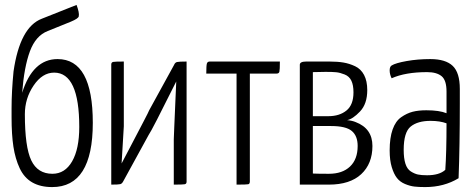

<svg xmlns="http://www.w3.org/2000/svg" viewBox="-20 -750 1934 780"><path d="M291 -730Q303 -698 300 -684Q299 -675 268 -662L174 -624Q125 -605 101.5 -541.5Q78 -478 70 -373Q113 -510 214 -510Q357 -510 357 -251Q357 10 192 10Q144 10 111 -9Q78 -28 60 -66.5Q42 -105 34.5 -154Q27 -203 27 -273V-311Q27 -378 35 -460Q61 -640 150 -674ZM200 -455Q152 -455 116.5 -402.5Q81 -350 81 -286Q81 -153 107 -98.5Q133 -44 193 -44Q244 -44 273 -94.5Q302 -145 302 -234Q302 -455 200 -455Z M687 -486Q691 -496 699 -498Q707 -500 738 -500V-12Q738 -3 730.5 -1.5Q723 0 686 0V-184Q686 -189 688 -235Q690 -281 692.5 -338.5Q695 -396 696 -419Q596 -218 584 -202L481 -14Q476 -4 469 -2Q462 0 432 0V-488Q432 -497 440 -498.5Q448 -500 483 -500V-237Q483 -230 474 -86Q483 -103 511.5 -157.5Q540 -212 562.5 -255Q585 -298 586 -302Z M995 -451V-13Q995 -3 988.5 -1.5Q982 0 941 0V-451H818Q818 -484 820.5 -492Q823 -500 832 -500H1117Q1117 -466 1115 -458.5Q1113 -451 1103 -451Z M1198 -487Q1198 -500 1224 -500H1319Q1351 -500 1375 -496Q1399 -492 1422.5 -481Q1446 -470 1459 -445.5Q1472 -421 1472 -384Q1472 -328 1442.5 -297Q1413 -266 1390 -262Q1411 -260 1425 -254Q1493 -228 1493 -157Q1493 -85 1447.5 -42.5Q1402 0 1316 0H1198ZM1251 -278H1314Q1359 -278 1387.5 -301Q1416 -324 1416 -375Q1416 -404 1407.5 -422Q1399 -440 1380 -447.5Q1361 -455 1346 -456.5Q1331 -458 1303 -458L1251 -457ZM1251 -45Q1271 -44 1316 -44Q1371 -44 1402 -73.5Q1433 -103 1433 -157Q1433 -198 1409 -218Q1385 -238 1325 -238H1251Z M1563 -464Q1563 -479 1571 -484Q1587 -494 1632 -502Q1677 -510 1728 -510Q1790 -510 1819 -482.5Q1848 -455 1848 -389V-329Q1848 -156 1843 -26Q1784 10 1707 10Q1682 10 1664 8Q1646 6 1625.5 -2.5Q1605 -11 1592.5 -27Q1580 -43 1571.5 -71Q1563 -99 1563 -139Q1563 -190 1575 -224Q1587 -258 1610 -274Q1633 -290 1656.5 -296Q1680 -302 1712 -302Q1765 -302 1794 -290V-378Q1794 -424 1774 -440.5Q1754 -457 1715 -457Q1627 -457 1571 -432Q1563 -448 1563 -464ZM1794 -249Q1767 -259 1729 -259Q1677 -259 1648.5 -236Q1620 -213 1620 -141Q1620 -107 1627 -85Q1634 -63 1649 -53.5Q1664 -44 1678 -41Q1692 -38 1715 -38Q1765 -38 1789 -60Q1794 -130 1794 -249Z"/></svg>

Font: Yanone Kaffeesatz Light
Style: Regular
Weight: 300
Designer: Yanone (Cyrillic: Daniel Pouzeot)
Foundry: Yanone
Version: Version 1.003;PS 001.003;hotconv 1.0.88;makeotf.lib2.5.64775